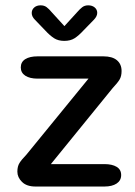

<svg xmlns="http://www.w3.org/2000/svg" viewBox="-20 -682 492 702"><path d="M43.5 -54.5Q43.5 -73.5 51.2 -86Q59 -98.5 76.5 -116.5L303.5 -394.5H117.5Q89 -394.5 72.5 -405.2Q56 -416 56 -435.5Q56 -455.5 72.5 -465.8Q89 -476 117.5 -476H358Q390.5 -476 407.5 -461.8Q424.5 -447.5 424.5 -422.5Q424.5 -403 417 -390.8Q409.5 -378.5 392 -360L166 -82H361.5Q390 -82 406.5 -72Q423 -62 423 -42Q423 -22 406.5 -11Q390 0 361.5 0H110Q77.5 0 60.5 -16.8Q43.5 -33.5 43.5 -54.5ZM323.5 -610 285.5 -571Q268 -552 252.8 -542.2Q237.5 -532.5 215 -532.5Q193 -532.5 177.8 -542.2Q162.5 -552 145 -571L107.5 -610Q96 -621.5 96 -634.5Q96 -646.5 105 -654.5Q114 -662.5 128.5 -662.5Q141.5 -662.5 150.2 -656Q159 -649.5 168.5 -638L215.5 -586.5L262.5 -638Q271.5 -648.5 280.5 -655.5Q289.5 -662.5 302.5 -662.5Q317 -662.5 326.2 -654.8Q335.5 -647 335.5 -635Q335.5 -622.5 323.5 -610Z"/></svg>

Font: Sono Medium
Style: Regular
Weight: 500
Designer: Tyler Finck
Foundry: Tyler Finck
Version: Version 2.112